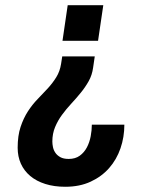

<svg xmlns="http://www.w3.org/2000/svg" viewBox="-20 -546 541 738"><path d="M377 -525.9 356.9 -389.2H220.2L240.2 -525.9ZM47.9 22Q47.9 -24.4 59.1 -58.1Q70.3 -91.8 87.4 -118.2Q104.5 -144.5 125 -165.5Q145.5 -186.5 164.1 -206.8Q182.6 -227.1 196.5 -249.5Q210.4 -272 214.8 -300.8L219.2 -329.1H344.2L337.9 -286.1Q334 -257.3 320.8 -233.9Q307.6 -210.4 290 -189Q272.5 -167.5 253.4 -147Q234.4 -126.5 218.3 -104.5Q202.1 -82.5 191.7 -57.4Q181.2 -32.2 181.2 -2Q181.2 7.8 183.6 19.5Q186 31.2 192.9 41.3Q199.7 51.3 211.9 58.1Q224.1 64.9 244.1 64.9Q269.5 64.9 286.6 52.5Q303.7 40 314 20.5Q324.2 1 328.6 -22.2Q333 -45.4 333 -66.9H458Q458 -19 443.1 24.2Q428.2 67.4 399.4 100.1Q370.6 132.8 328.4 152.3Q286.1 171.9 231 171.9Q188 171.9 154.1 161.1Q120.1 150.4 96.4 130.6Q72.8 110.8 60.3 83.3Q47.9 55.7 47.9 22Z"/></svg>

Font: Archivo Narrow
Style: Bold Italic
Weight: 700
Italic angle: -8°
Designer: Hector Gatti
Foundry: Hector Gatti
Version: 1.002; ttfautohint (v0.8)